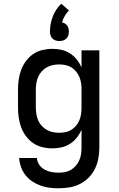

<svg xmlns="http://www.w3.org/2000/svg" viewBox="-20 -791 640 1034"><path d="M296 223Q271 223 246.5 220Q222 217 198.5 208.5Q175 200 154 186Q133 172 117.5 152.5Q102 133 93.5 109Q85 85 83 60H179Q180 80 191.5 96.5Q203 113 220.5 122.5Q238 132 257.5 135.5Q277 139 296 139Q314 139 331 135.5Q348 132 362.5 123.5Q377 115 388.5 101.5Q400 88 407 72Q414 56 416.5 39Q419 22 419 5V-92Q409 -69 393.5 -49.5Q378 -30 357 -16.5Q336 -3 311.5 2.5Q287 8 262 8Q235 8 208 1.5Q181 -5 159 -20Q137 -35 120.5 -57Q104 -79 94.5 -104Q85 -129 81 -156Q77 -183 77 -210V-310Q77 -337 81 -364Q85 -391 94.5 -416Q104 -441 120.5 -463Q137 -485 159 -500Q181 -515 208 -521.5Q235 -528 262 -528Q287 -528 311.5 -522.5Q336 -517 357 -503.5Q378 -490 393.5 -470.5Q409 -451 419 -428V-520H515V5Q515 34 509.5 63Q504 92 491 118.5Q478 145 457 166Q436 187 410 200Q384 213 355 218Q326 223 296 223ZM299 -76Q316 -76 333 -79.5Q350 -83 364.5 -92Q379 -101 390 -114.5Q401 -128 407.5 -143.5Q414 -159 416.5 -176Q419 -193 419 -210V-310Q419 -327 416.5 -344Q414 -361 407.5 -376.5Q401 -392 390 -405.5Q379 -419 364.5 -428Q350 -437 333 -440.5Q316 -444 299 -444Q282 -444 264.5 -440.5Q247 -437 232 -428.5Q217 -420 205 -407Q193 -394 186 -378Q179 -362 176 -344.5Q173 -327 173 -310V-210Q173 -193 176 -175.5Q179 -158 186 -142Q193 -126 205 -113Q217 -100 232 -91.5Q247 -83 264.5 -79.5Q282 -76 299 -76ZM300 -570Q290 -570 280 -573Q270 -576 262.5 -583.5Q255 -591 252 -601Q249 -611 249 -621Q249 -642 253 -662.5Q257 -683 264.5 -702.5Q272 -722 283.5 -739.5Q295 -757 310 -771L351 -735Q338 -721 328.5 -704.5Q319 -688 314 -670Q322 -669 329.5 -664.5Q337 -660 342 -653Q347 -646 349 -637.5Q351 -629 351 -621Q351 -611 348 -601Q345 -591 337.5 -583.5Q330 -576 320 -573Q310 -570 300 -570Z"/></svg>

Font: Iosevka Fixed Medium Extended
Style: Regular
Weight: 500
Width: 7
Monospace: yes
Designer: Belleve Invis
Foundry: Belleve Invis
Version: Version 24.1.1; ttfautohint (v1.8.4)